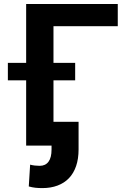

<svg xmlns="http://www.w3.org/2000/svg" viewBox="-20 -731 640 964"><path d="M571.3 -599.6H248.5V0H111.3V-710.9H571.3ZM357.4 -327.6H19.5V-415.5H357.4ZM374.5 -119.6V19.5Q374.5 66.4 362.1 102.8Q349.6 139.2 326.2 163.6Q302.7 188 268.8 200.7Q234.9 213.4 192.4 213.4Q173.8 213.4 158 211.7Q142.1 210 124.5 205.1L131.3 95.7Q141.6 98.6 154.3 100.1Q167 101.6 179.2 101.6Q208 101.6 223.4 81.1Q238.8 60.5 238.8 19.5V-119.6Z"/></svg>

Font: Roboto Mono
Style: Bold
Weight: 700
Designer: Google
Version: Version 2.000985; 2015; ttfautohint (v1.3)